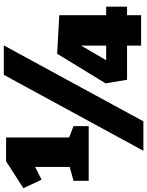

<svg xmlns="http://www.w3.org/2000/svg" viewBox="88 -861 775 1011"><g transform="rotate(-90 475.5 -355.5)"><path d="M317 -356V-276H29V-356L102 -376V-558L35 -524L-10 -620L132 -711H257V-379ZM187 12 587 -723H742L342 12ZM946 -74H901V0H741V-74H561L542 -187L698 -442L901 -431V-184H946ZM664 -184H741V-316Z"/></g></svg>

Font: Bitter Black
Style: Regular
Weight: 900
Designer: Sol Matas, and Bitter project Authors
Foundry: Sol Matas
Version: Version 2.001